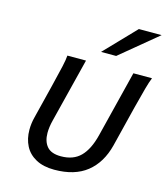

<svg xmlns="http://www.w3.org/2000/svg" viewBox="-140 -1086 1050 1206"><g transform="rotate(15 385.5 -483.5)"><path d="M711.9 -493.2 647 -231.9Q617.2 -114.3 537.8 -51Q458.5 12.2 326.2 12.2Q254.9 12.2 206.5 -14.2Q158.2 -40.5 134.8 -86.2Q111.3 -131.8 111.3 -190.4Q111.3 -231.9 122.1 -273.4L176.8 -493.2Q198.2 -580.1 209 -627.9Q219.7 -675.8 221.2 -701.7H342.3L237.8 -284.7Q226.1 -238.8 226.1 -200.7Q226.1 -145.5 253.9 -112.8Q281.7 -80.1 344.7 -80.1Q425.3 -80.1 471.9 -127Q518.6 -173.8 542.5 -269L650.4 -701.7H771.5Q760.3 -675.3 747.1 -627.4Q733.9 -579.6 711.9 -493.2ZM759.8 -979 517.6 -778.8H419.4L611.8 -979Z"/></g></svg>

Font: Lesson One Medium
Style: Italic
Weight: 500
Italic angle: -14°
Designer: But Ko, Victor Gaultney, Annie Olsen, Julie Remington, Don Collingsworth, Eric Hays, Becca Hirsbrunner
Version: Version 1.100